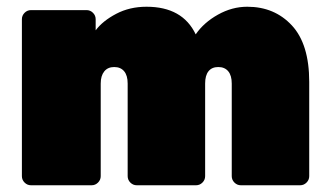

<svg xmlns="http://www.w3.org/2000/svg" viewBox="-20 -550 978 570"><path d="M589 -27Q589 -16 581 -8Q573 0 562 0H386Q375 0 367 -8Q359 -16 359 -27V-302Q359 -326 348.5 -338.5Q338 -351 319 -351Q300 -351 289.5 -338Q279 -325 279 -302V-27Q279 -16 271 -8Q263 0 252 0H72Q61 0 53 -8Q45 -16 45 -27V-493Q45 -504 53 -512Q61 -520 72 -520H237Q248 -520 256 -512Q264 -504 264 -493V-460Q285 -488 325 -509Q365 -530 415 -530Q522 -530 561 -448Q585 -483 627 -506.5Q669 -530 714 -530Q795 -530 846.5 -474.5Q898 -419 898 -307V-27Q898 -16 890 -8Q882 0 871 0H695Q684 0 676 -8Q668 -16 668 -27V-302Q668 -326 657.5 -338.5Q647 -351 628 -351Q609 -351 599 -338.5Q589 -326 589 -302Z"/></svg>

Font: Rubik
Style: Regular
Weight: 900
Designer: Hubert & Fischer
Foundry: Hubert & Fischer
Version: Version 1.100